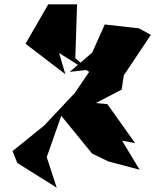

<svg xmlns="http://www.w3.org/2000/svg" viewBox="-20 -779 717 887"><path d="M390 -457 328 -510 336 -759H203L98 -577L282 -436L253 -534L392 -447L326 -350L184 -199L38 -81L60 -26L242 88L196 -53L263 -244L405 -70L481 -33L625 5L544 -129L604 -118L476 -298L423 -303L542 -365L552 -431L677 -618L622 -648L464 -666L406 -536L302 -447Z"/></svg>

Font: Asimov Silicon
Style: Regular
Weight: 400
Designer: Google
Version: Version 2.000980; 2014